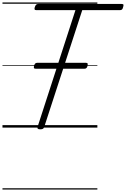

<svg xmlns="http://www.w3.org/2000/svg" viewBox="-20 -1030 1017 1550"><path d="M304 14Q277 14 283 -5L589 -948H274Q262 -948 259.5 -954Q257 -960 261 -973Q266 -987 272 -992.5Q278 -998 289 -998H962Q975 -998 976.5 -992Q978 -986 974 -973Q971 -959 965 -953.5Q959 -948 947 -948H644L337 -5Q334 5 327 9.5Q320 14 304 14ZM269 -475Q256 -475 254 -481.5Q252 -488 255 -499Q258 -510 263.5 -516.5Q269 -523 281 -523H673Q686 -523 687.5 -516Q689 -509 687 -499Q684 -488 678.5 -481.5Q673 -475 661 -475ZM0 490H766V500H0ZM0 -20H766V0H0ZM0 -505H766V-500H0ZM0 -1010H766V-1000H0Z"/></svg>

Font: Playwrite BE VLG Guides
Style: Regular
Weight: 400
Designer: Veronika Burian, José Scaglione
Foundry: TypeTogether
Version: Version 1.003